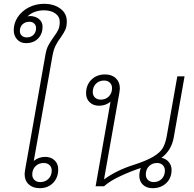

<svg xmlns="http://www.w3.org/2000/svg" viewBox="-20 -976 1014 1006"><path d="M285 -89Q285 -45 258 -17.5Q231 10 188 10Q152 10 130.5 -10Q109 -30 109 -64Q109 -69 111 -83L218 -689Q223 -719 233.5 -738.5Q244 -758 261 -782Q278 -804 285.5 -820.5Q293 -837 293 -861Q293 -889 270 -905.5Q247 -922 209 -922Q187 -922 164.5 -914.5Q142 -907 124 -890Q132 -892 135 -892Q165 -892 184 -876.5Q203 -861 203 -836Q203 -798 179.5 -774Q156 -750 116 -750Q87 -750 69.5 -769.5Q52 -789 52 -818Q52 -855 73 -886.5Q94 -918 130.5 -937Q167 -956 211 -956Q262 -956 296 -931Q330 -906 330 -864Q330 -837 322.5 -820.5Q315 -804 299 -781Q283 -760 272 -738.5Q261 -717 255 -684L157 -133Q183 -154 217 -154Q247 -154 266 -136Q285 -118 285 -89ZM134 -862Q112 -862 98 -848.5Q84 -835 84 -813Q84 -799 94 -789.5Q104 -780 120 -780Q142 -780 155.5 -793.5Q169 -807 169 -829Q169 -843 159.5 -852.5Q150 -862 134 -862ZM251 -82Q251 -100 239.5 -111Q228 -122 209 -122Q183 -122 166 -105Q149 -88 149 -62Q149 -44 160.5 -33Q172 -22 191 -22Q217 -22 234 -39Q251 -56 251 -82Z M826 -149Q849 -145 864 -127.5Q879 -110 879 -86Q879 -43 851 -16.5Q823 10 779 10Q748 10 729 -8Q710 -26 710 -55Q710 -75 718 -96Q666 -79 611 -53.5Q556 -28 525 0H481L559 -443Q533 -422 499 -422Q469 -422 450 -440Q431 -458 431 -487Q431 -531 459 -558.5Q487 -586 530 -586Q566 -586 587 -566Q608 -546 608 -513Q608 -507 606 -493L525 -36Q591 -84 680 -112Q748 -134 783 -155Q818 -176 832 -199Q846 -222 853 -259L909 -576H947L890 -254Q878 -188 826 -149ZM567 -514Q567 -532 555.5 -543Q544 -554 525 -554Q499 -554 482.5 -537Q466 -520 466 -494Q466 -476 477.5 -465Q489 -454 508 -454Q534 -454 550.5 -471Q567 -488 567 -514ZM803 -122Q777 -122 760.5 -105Q744 -88 744 -62Q744 -44 755.5 -33Q767 -22 786 -22Q811 -22 827.5 -39Q844 -56 844 -82Q844 -100 832.5 -111Q821 -122 803 -122Z"/></svg>

Font: Sarabun Thin
Style: Italic
Weight: 250
Italic angle: -10°
Designer: Suppakit Chalermlarp | Katatrad Co.,Ltd.
Foundry: Cadson Demak Co.,Ltd.
Version: Version 1.000; ttfautohint (v1.6)